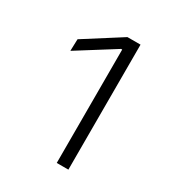

<svg xmlns="http://www.w3.org/2000/svg" viewBox="-98 -758 403 451"><g transform="rotate(30 103.0 -532.5)"><path d="M123 -362.5V-670H120L19 -606.5L20 -638.5L119 -701.5H154.5V-362.5Z"/></g></svg>

Font: Anek Tamil Medium ExtraLight
Style: Regular
Weight: 250
Version: Version 1.003